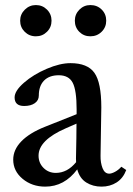

<svg xmlns="http://www.w3.org/2000/svg" viewBox="-20 -712 514 744"><path d="M119.1 -571.3Q93.3 -571.3 75.7 -588.9Q58.1 -606.4 58.1 -631.8Q58.1 -656.7 76.2 -674.6Q94.2 -692.4 119.1 -692.4Q144.5 -692.4 162.1 -674.8Q179.7 -657.2 179.7 -631.8Q179.7 -606.4 162.1 -588.9Q144.5 -571.3 119.1 -571.3ZM330.1 -571.3Q304.7 -571.3 287.4 -588.6Q270 -606 270 -631.8Q270 -656.7 287.6 -674.6Q305.2 -692.4 330.1 -692.4Q356.4 -692.4 374 -675Q391.6 -657.7 391.6 -631.8Q391.6 -606.4 373.8 -588.9Q356 -571.3 330.1 -571.3ZM155.3 11.2Q104 11.2 67.6 -19Q31.2 -49.3 31.2 -93.3Q31.2 -131.8 62.7 -164.3Q94.2 -196.8 154.3 -220.7L276.9 -269.5V-287.6Q276.9 -362.3 261.7 -391.4Q246.6 -420.4 207.5 -420.4Q170.9 -420.4 150.6 -399.7Q130.4 -378.9 130.4 -341.8Q130.4 -323.2 115 -312.3Q99.6 -301.3 73.7 -301.3Q36.6 -301.3 36.6 -334.5Q36.6 -359.9 73 -391.6Q109.4 -423.3 160.9 -445.3Q212.4 -467.3 252.9 -467.3Q319.3 -467.3 345.9 -429.7Q372.6 -392.1 372.6 -295.9Q372.6 -294.9 369.6 -108.9Q369.1 -81.5 377.4 -60.3Q385.7 -39.1 403.3 -39.1Q412.1 -39.1 425.5 -46.1Q439 -53.2 450.2 -65.9L469.2 -53.2Q457 -21 431.6 -4.9Q406.2 11.2 373.5 11.2Q339.8 11.2 314.2 -4.9Q288.6 -21 279.3 -55.7Q229.5 11.2 155.3 11.2ZM129.4 -108.9Q129.4 -80.6 148.7 -61.3Q168 -42 196.3 -42Q240.7 -42 274.9 -83.5Q274.9 -85.4 274.7 -90.1Q274.4 -94.7 274.4 -97.2Q276.4 -187 276.4 -232.9L234.9 -214.8Q129.4 -168.9 129.4 -108.9Z"/></svg>

Font: Elstob 6pt Medium
Style: Regular
Weight: 500
Designer: Peter S. Baker
Version: Version 1.015